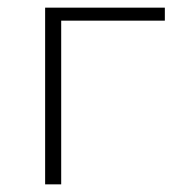

<svg xmlns="http://www.w3.org/2000/svg" viewBox="-20 -482 474 502"><path d="M98 0V-462H140V0ZM98 -428V-462H411V-428Z"/></svg>

Font: Ysabeau SC ExtraLight
Style: Regular
Weight: 250
Designer: Christian Thalmann (Catharsis Fonts)
Version: Version 2.001;gftools[0.9.30]; featfreeze: smcp